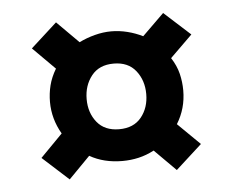

<svg xmlns="http://www.w3.org/2000/svg" viewBox="-38 -584 575 475"><g transform="rotate(-5 250.0 -346.0)"><path d="M117 -151 52 -210 107 -266Q85 -304 85 -346Q85 -367 90 -387Q95 -407 107 -427L52 -482L117 -541L171 -487Q189 -496 210 -501.5Q231 -507 251 -507Q271 -507 291 -502Q311 -497 329 -488L383 -541L448 -482L393 -428Q406 -408 411 -387.5Q416 -367 416 -346Q416 -301 393 -264L448 -210L383 -151L330 -204Q311 -194 291.5 -189.5Q272 -185 251 -185Q205 -185 170 -205ZM250 -264Q286 -264 305 -287.5Q324 -311 324 -345Q324 -379 305 -403Q286 -427 250 -427Q214 -427 195 -403Q176 -379 176 -345Q176 -311 195 -287.5Q214 -264 250 -264Z"/></g></svg>

Font: Ligconsolata
Style: Bold
Weight: 700
Monospace: yes
Designer: Raph Levien, Cyreal, Brenton Simpson
Foundry: Raph Levien, Cyreal, Google
Version: Version 3.001; ttfautohint (v1.8.2.53-6de2)